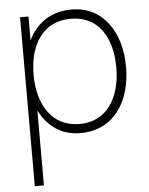

<svg xmlns="http://www.w3.org/2000/svg" viewBox="-57 -624 713 920"><g transform="rotate(-5 300.0 -164.0)"><path d="M321.9 -578.1C221.9 -578.1 152.1 -528.1 113.5 -447.9V-562.5H72.9V250H116.7V-110.4C155.2 -33.3 221.9 15.6 313.5 15.6C472.9 15.6 558.3 -113.5 558.3 -282.3C558.3 -447.9 472.9 -578.1 321.9 -578.1ZM313.5 -28.1C181.2 -28.1 113.5 -137.5 113.5 -282.3C113.5 -429.2 182.3 -534.4 313.5 -534.4C447.9 -534.4 511.5 -426 511.5 -282.3C511.5 -137.5 443.8 -28.1 313.5 -28.1Z"/></g></svg>

Font: Manrope3 Thin
Style: Regular
Weight: 100
Width: 4
Designer: Mikhail Sharanda
Foundry: Mikhail Sharanda
Version: Version 3.000;PS 003.000;hotconv 1.0.88;makeotf.lib2.5.64775